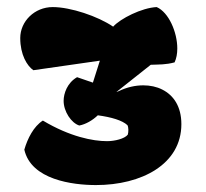

<svg xmlns="http://www.w3.org/2000/svg" viewBox="-20 -805 592 551"><path d="M255.4 -273.9C386.2 -273.9 500.5 -333.5 500.5 -448.7C500.5 -499.5 478 -531.7 445.8 -547.9C429.7 -556.2 410.6 -560.1 391.1 -560.1C368.2 -560.1 344.2 -554.7 321.8 -543.9C319.3 -542.5 316.9 -542 314 -541L412.6 -619.1C437.5 -620.1 455.6 -619.1 481 -626C486.3 -637.2 488.8 -650.9 488.8 -666C488.8 -712.4 464.4 -769.5 429.7 -784.7C386.7 -782.7 325.2 -751.5 304.7 -728.5C261.2 -758.3 182.6 -784.7 131.3 -784.7C79.1 -784.7 38.1 -743.7 38.1 -695.8C38.1 -647.9 57.6 -616.2 75.7 -603.5L266.6 -630.9L246.6 -567.9L201.2 -583.5C172.9 -567.4 162.6 -536.6 162.6 -515.6C162.6 -484.9 184.6 -452.1 207.5 -444.8C226.1 -448.2 246.1 -460 260.7 -474.1C299.8 -468.8 331.1 -459.5 345.7 -445.8C349.1 -439.9 349.1 -426.3 346.7 -418.5C337.4 -406.7 309.1 -399.9 287.1 -399.9C246.6 -399.9 180.7 -412.6 103 -459C76.7 -442.4 59.1 -407.7 49.8 -375.5C69.3 -289.1 188.5 -273.9 255.4 -273.9Z"/></svg>

Font: Kavoon
Style: Regular
Weight: 400
Designer: Viktoriya Grabowska
Foundry: Viktoriya Grabowska
Version: Version 1.002